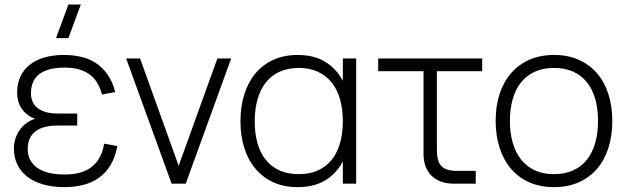

<svg xmlns="http://www.w3.org/2000/svg" viewBox="-20 -792 2700 828"><path d="M275 -627.5H221.5L275 -772.5H328.5ZM257.5 15Q205.5 15 165 3Q124.5 -9 96.8 -30.8Q69 -52.5 54.5 -83Q40 -113.5 40 -150.5Q40 -175.5 47.2 -196.5Q54.5 -217.5 67 -234.2Q79.5 -251 96 -262.5Q112.5 -274 131 -279.5Q96.5 -292.5 75.2 -321Q54 -349.5 54 -393.5Q54 -430.5 67.5 -460.5Q81 -490.5 106.8 -511.5Q132.5 -532.5 170.2 -543.8Q208 -555 256 -555Q293.5 -555 328.5 -547.2Q363.5 -539.5 392.5 -520.8Q421.5 -502 443.2 -471.5Q465 -441 477 -395L420 -384.5Q413 -410.5 401 -431.8Q389 -453 370 -468.2Q351 -483.5 323.5 -492Q296 -500.5 258 -500.5Q220 -500.5 192.5 -492.8Q165 -485 147.5 -470.8Q130 -456.5 121.8 -436Q113.5 -415.5 113.5 -390Q113.5 -346.5 144.2 -324.5Q175 -302.5 226.5 -302.5H313V-250.5H226.5Q200 -250.5 176.8 -245.2Q153.5 -240 136.2 -228Q119 -216 109.2 -196.8Q99.5 -177.5 99.5 -149.5Q99.5 -98 140 -68.8Q180.5 -39.5 259.5 -39.5Q336 -39.5 377.5 -74Q419 -108.5 429 -172.5L486 -162Q477 -114 457 -80.5Q437 -47 407.2 -25.8Q377.5 -4.5 339.8 5.2Q302 15 257.5 15Z M720 0 524 -540H584L750.5 -77L917.5 -540H977L781 0Z M1516 -540V0H1458.5V-96Q1431 -43.5 1382.8 -14.2Q1334.5 15 1263.5 15Q1204.5 15 1158.8 -6Q1113 -27 1081.5 -64.5Q1050 -102 1033.5 -154.2Q1017 -206.5 1017 -269Q1017 -333 1033.8 -385.8Q1050.5 -438.5 1082 -476Q1113.5 -513.5 1159.2 -534.2Q1205 -555 1263.5 -555Q1334.5 -555 1382.8 -525.2Q1431 -495.5 1458.5 -443.5V-540ZM1268.5 -499Q1220.5 -499 1184.8 -482.2Q1149 -465.5 1125.5 -435.2Q1102 -405 1090.2 -362.5Q1078.5 -320 1078.5 -269Q1078.5 -217 1090.2 -175Q1102 -133 1125.8 -103.2Q1149.5 -73.5 1185.2 -57.2Q1221 -41 1268.5 -41Q1317 -41 1352.8 -57.8Q1388.5 -74.5 1412 -104.8Q1435.5 -135 1447 -177Q1458.5 -219 1458.5 -269Q1458.5 -321 1446.5 -363.5Q1434.5 -406 1410.5 -436Q1386.5 -466 1351 -482.5Q1315.5 -499 1268.5 -499Z M1611 -540H2059.5V-485H1864V-146Q1864 -121 1868.8 -103.5Q1873.5 -86 1884 -75.2Q1894.5 -64.5 1911.5 -59.8Q1928.5 -55 1953 -55H2031.5V0H1936Q1906 0 1882 -8.8Q1858 -17.5 1841.2 -34Q1824.5 -50.5 1815.5 -74Q1806.5 -97.5 1806.5 -127V-485H1611Z M2369 15Q2309 15 2262 -6Q2215 -27 2183 -65Q2151 -103 2134.2 -155.5Q2117.5 -208 2117.5 -271Q2117.5 -334.5 2134.5 -386.8Q2151.5 -439 2184 -476.5Q2216.5 -514 2263.2 -534.5Q2310 -555 2369 -555Q2429.5 -555 2476.2 -534Q2523 -513 2555 -475.5Q2587 -438 2603.8 -385.8Q2620.5 -333.5 2620.5 -271Q2620.5 -207 2603.8 -154.2Q2587 -101.5 2554.8 -64Q2522.5 -26.5 2475.8 -5.8Q2429 15 2369 15ZM2369 -41Q2416.5 -41 2452.2 -57.5Q2488 -74 2511.8 -104.2Q2535.5 -134.5 2547.2 -177Q2559 -219.5 2559 -271Q2559 -323 2547 -365.2Q2535 -407.5 2511.2 -437.2Q2487.5 -467 2452 -483Q2416.5 -499 2369 -499Q2321 -499 2285.2 -482.2Q2249.5 -465.5 2226 -435.5Q2202.5 -405.5 2190.8 -363.5Q2179 -321.5 2179 -271Q2179 -218.5 2191.2 -176Q2203.5 -133.5 2227.5 -103.5Q2251.5 -73.5 2287 -57.2Q2322.5 -41 2369 -41Z"/></svg>

Font: Vela Sans Light
Style: Regular
Weight: 300
Designer: Principal design: Mikhail Sharanda - project Manrope.
Design modification: Ravid Balaliev
Foundry: Mikhail Sharanda
Version: Version 1.001